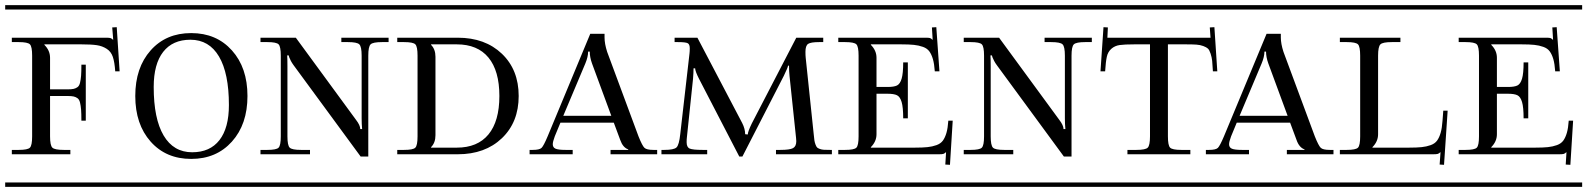

<svg xmlns="http://www.w3.org/2000/svg" viewBox="-29 -728 6184 748"><path d="M-8.8 -708H472.2V-690.9H-8.8ZM472.2 0H-8.8V-17.1H472.2ZM17.1 -581.1H384.8Q397 -581.1 401.6 -579.6Q406.2 -578.1 411.1 -573.2H412.1L408.2 -621.1L425.8 -622.1L437 -450.2H419.9Q417.5 -485.8 410.6 -506.3Q403.8 -526.9 386.7 -537.8Q369.6 -548.8 348.1 -552Q326.7 -555.2 288.1 -555.2H144V-553.2Q166 -531.2 166 -502.9V-379.9H234.9Q249.5 -379.9 258.1 -381.8Q266.6 -383.8 273.2 -388.7Q279.8 -393.6 282.7 -405.3Q285.6 -417 286.9 -432.9Q288.1 -448.7 288.1 -476.1H305.2V-257.8H288.1Q288.1 -285.2 286.9 -301Q285.6 -316.9 282.7 -328.6Q279.8 -340.3 273.2 -345.2Q266.6 -350.1 258.1 -352.1Q249.5 -354 234.9 -354H166V-196.8Q166 -161.6 175 -152.8Q184.1 -144 219.2 -144H245.1V-127H17.1V-144H43.9Q79.1 -144 87.6 -152.8Q96.2 -161.6 96.2 -196.8V-511.2Q96.2 -546.4 87.6 -555.2Q79.1 -564 43.9 -564H17.1Z M454.1 -708H979V-690.9H454.1ZM454.1 -17.1H979V0H454.1ZM862.8 -318.8Q862.8 -442.4 824.2 -507.8Q785.6 -573.2 712.9 -573.2Q643.6 -573.2 606.7 -525.9Q569.8 -478.5 569.8 -389.2Q569.8 -265.6 608.4 -200.2Q647 -134.8 719.7 -134.8Q789.1 -134.8 825.9 -182.1Q862.8 -229.5 862.8 -318.8ZM557.9 -176.3Q498 -243.7 498 -354Q498 -464.4 557.9 -531.7Q617.7 -599.1 715.8 -599.1Q814 -599.1 874.5 -531.7Q935.1 -464.4 935.1 -354Q935.1 -243.7 874.5 -176.3Q814 -108.9 715.8 -108.9Q617.7 -108.9 557.9 -176.3Z M960 -708H1510.7V-690.9H960ZM960 -17.1H1510.7V0H960ZM985.8 -581.1H1123.5L1357.9 -261.2Q1374.5 -239.7 1374.5 -225.1H1381.8Q1379.9 -244.6 1379.9 -267.1V-511.2Q1379.9 -546.4 1370.8 -555.2Q1361.8 -564 1326.7 -564H1300.8V-581.1H1484.9V-564H1459Q1423.8 -564 1414.8 -555.2Q1405.8 -546.4 1405.8 -511.2V-118.2H1376L1114.7 -474.1Q1108.9 -481.9 1104.2 -490.7Q1099.6 -499.5 1097.7 -504.9Q1095.7 -510.3 1095.7 -512.2H1089.8Q1090.8 -501 1090.8 -470.2V-196.8Q1090.8 -161.6 1099.6 -152.8Q1108.4 -144 1143.6 -144H1178.7V-127H985.8V-144H1012.7Q1047.9 -144 1056.4 -152.8Q1064.9 -161.6 1064.9 -196.8V-511.2Q1064.9 -546.4 1056.4 -555.2Q1047.9 -564 1012.7 -564H985.8Z M1492.7 -708H2034.7V-690.9H1492.7ZM1492.7 -17.1H2034.7V0H1492.7ZM1650.4 -152.8H1750.5Q1831.5 -152.8 1874 -204.3Q1916.5 -255.9 1916.5 -354Q1916.5 -452.1 1874 -503.7Q1831.5 -555.2 1750.5 -555.2H1650.4V-553.2Q1667.5 -536.1 1667.5 -506.8V-201.2Q1667.5 -171.9 1650.4 -154.8ZM1545.4 -564H1518.6V-581.1H1754.4Q1860.8 -581.1 1926.3 -518.6Q1991.7 -456.1 1991.7 -354Q1991.7 -252 1926.3 -189.5Q1860.8 -127 1754.4 -127H1518.6V-144H1545.4Q1580.6 -144 1589.1 -152.8Q1597.7 -161.6 1597.7 -196.8V-511.2Q1597.7 -546.4 1589.1 -555.2Q1580.6 -564 1545.4 -564Z M2034.2 -127V-144H2046.4Q2072.8 -144 2080.8 -151.9Q2088.9 -159.7 2104.5 -196.8L2270.5 -596.2H2326.2V-590.8V-582Q2326.2 -557.6 2336.4 -525.9L2458.5 -196.8Q2473.1 -160.2 2481.7 -152.1Q2490.2 -144 2516.6 -144H2531.2V-127H2349.6V-144H2418.5V-146Q2397.5 -153.3 2387.2 -183.1L2362.3 -250H2154.3L2132.3 -196.8Q2124.5 -175.8 2124.5 -166Q2124.5 -153.3 2135.5 -148.7Q2146.5 -144 2174.3 -144H2202.1V-127ZM2352.5 -276.9 2277.3 -481Q2268.6 -505.4 2268.6 -526.9H2262.2Q2262.2 -506.8 2251.5 -481L2165.5 -276.9ZM2016.6 -708H2549.3V-690.9H2016.6ZM2016.6 -17.1H2549.3V0H2016.6Z M2599.1 -581.1H2688L2862.3 -249Q2874 -226.1 2874 -205.1L2884.3 -204.1Q2884.3 -214.8 2899.9 -247.1L3073.2 -581.1H3178.2V-564H3162.1Q3129.9 -564 3119.4 -557.1Q3108.9 -550.3 3108.9 -525.9Q3108.9 -511.7 3109.9 -502.9L3141.1 -205.1Q3142.6 -189 3143.8 -180.9Q3145 -172.9 3148.2 -164.6Q3151.4 -156.2 3154.5 -153.3Q3157.7 -150.4 3165 -147.7Q3172.4 -145 3180.9 -144.5Q3189.5 -144 3204.1 -144H3211.9V-127H2994.1V-144H3011.2Q3047.9 -144 3060.5 -150.9Q3073.2 -157.7 3073.2 -178.2Q3073.2 -186 3072.3 -190.9L3046.9 -432.1Q3044.9 -449.7 3044.9 -472.2H3041Q3041 -466.3 3024.9 -433.1L2863.3 -118.2H2851.1L2693.8 -421.9Q2679.2 -450.7 2679.2 -461.9H2672.9Q2672.9 -445.3 2670.9 -420.9L2647 -192.9Q2646 -186 2646 -173.8Q2646 -154.3 2658 -149.2Q2669.9 -144 2708 -144H2726.1V-127H2547.9V-144H2559.1Q2596.7 -144 2606.7 -153.8Q2616.7 -163.6 2621.1 -205.1L2657.2 -520Q2658.2 -527.8 2658.2 -540Q2658.2 -555.7 2649.9 -559.8Q2641.6 -564 2612.3 -564H2599.1ZM2530.3 -708H3230V-690.9H2530.3ZM2530.3 -17.1H3230V0H2530.3Z M3236.8 -581.1H3577.6Q3589.8 -581.1 3594 -579.8Q3598.1 -578.6 3603.5 -573.2H3604.5L3601.6 -621.1L3618.7 -622.1L3630.9 -450.2H3612.8Q3610.8 -479 3605.5 -497.6Q3600.1 -516.1 3591.6 -527.8Q3583 -539.6 3566.7 -545.4Q3550.3 -551.3 3531.5 -553.2Q3512.7 -555.2 3481.9 -555.2H3363.8V-553.2Q3385.7 -531.2 3385.7 -502.9V-389.2H3428.7Q3453.6 -389.2 3465.6 -395Q3477.5 -400.9 3483.6 -421.4Q3489.7 -441.9 3489.7 -484.9H3507.8V-267.1H3489.7Q3489.7 -310.1 3483.6 -330.6Q3477.5 -351.1 3465.6 -356.9Q3453.6 -362.8 3428.7 -362.8H3385.7V-205.1Q3385.7 -176.8 3363.8 -154.8V-152.8H3534.7Q3565.4 -152.8 3584.2 -154.8Q3603 -156.7 3619.4 -162.6Q3635.7 -168.5 3644.3 -180.2Q3652.8 -191.9 3658.2 -210.4Q3663.6 -229 3665.5 -257.8H3682.6L3671.9 -85.9L3653.8 -86.9L3656.7 -134.8H3655.8Q3650.9 -129.9 3646 -128.4Q3641.1 -127 3628.9 -127H3236.8V-144H3263.7Q3298.8 -144 3307.4 -152.8Q3315.9 -161.6 3315.9 -196.8V-511.2Q3315.9 -546.4 3307.4 -555.2Q3298.8 -564 3263.7 -564H3236.8ZM3210.9 -708H3717.8V-690.9H3210.9ZM3210.9 -17.1H3717.8V0H3210.9Z M3699.7 -708H4250.5V-690.9H3699.7ZM3699.7 -17.1H4250.5V0H3699.7ZM3725.6 -581.1H3863.3L4097.7 -261.2Q4114.3 -239.7 4114.3 -225.1H4121.6Q4119.6 -244.6 4119.6 -267.1V-511.2Q4119.6 -546.4 4110.6 -555.2Q4101.6 -564 4066.4 -564H4040.5V-581.1H4224.6V-564H4198.7Q4163.6 -564 4154.5 -555.2Q4145.5 -546.4 4145.5 -511.2V-118.2H4115.7L3854.5 -474.1Q3848.6 -481.9 3844 -490.7Q3839.4 -499.5 3837.4 -504.9Q3835.4 -510.3 3835.4 -512.2H3829.6Q3830.6 -501 3830.6 -470.2V-196.8Q3830.6 -161.6 3839.4 -152.8Q3848.1 -144 3883.3 -144H3918.5V-127H3725.6V-144H3752.4Q3787.6 -144 3796.1 -152.8Q3804.7 -161.6 3804.7 -196.8V-511.2Q3804.7 -546.4 3796.1 -555.2Q3787.6 -564 3752.4 -564H3725.6Z M4232.4 -708H4739.3V-690.9H4232.4ZM4232.4 -17.1H4739.3V0H4232.4ZM4285.2 -581.1H4687L4684.1 -621.1L4702.1 -622.1L4713.4 -450.2H4696.3Q4694.8 -477.1 4693.4 -491Q4691.9 -504.9 4687.3 -519Q4682.6 -533.2 4677 -538.6Q4671.4 -543.9 4658.9 -548.6Q4646.5 -553.2 4631.6 -554.2Q4616.7 -555.2 4591.3 -555.2H4521V-196.8Q4521 -161.6 4529.5 -152.8Q4538.1 -144 4573.2 -144H4608.4V-127H4363.3V-144H4398.4Q4433.6 -144 4442.4 -152.8Q4451.2 -161.6 4451.2 -196.8V-555.2H4390.1Q4352.1 -555.2 4333 -552.5Q4314 -549.8 4300.5 -537.8Q4287.1 -525.9 4283 -506.8Q4278.8 -487.8 4276.4 -450.2H4258.3L4270 -622.1L4287.1 -621.1Z M4668.9 -127V-144H4681.2Q4707.5 -144 4715.6 -151.9Q4723.6 -159.7 4739.3 -196.8L4905.3 -596.2H4960.9V-590.8V-582Q4960.9 -557.6 4971.2 -525.9L5093.3 -196.8Q5107.9 -160.2 5116.5 -152.1Q5125 -144 5151.4 -144H5166V-127H4984.4V-144H5053.2V-146Q5032.2 -153.3 5022 -183.1L4997.1 -250H4789.1L4767.1 -196.8Q4759.3 -175.8 4759.3 -166Q4759.3 -153.3 4770.3 -148.7Q4781.2 -144 4809.1 -144H4836.9V-127ZM4987.3 -276.9 4912.1 -481Q4903.3 -505.4 4903.3 -526.9H4897Q4897 -506.8 4886.2 -481L4800.3 -276.9ZM4651.4 -708H5184.1V-690.9H4651.4ZM4651.4 -17.1H5184.1V0H4651.4Z M5165 -708H5646V-690.9H5165ZM5165 -17.1H5646V0H5165ZM5270 -196.8V-511.2Q5270 -546.4 5261.5 -555.2Q5252.9 -564 5217.8 -564H5190.9V-581.1H5426.8V-564H5393.1Q5357.9 -564 5348.9 -555.2Q5339.8 -546.4 5339.8 -511.2V-205.1Q5339.8 -176.8 5317.9 -154.8V-152.8H5460Q5490.7 -152.8 5509.5 -154.8Q5528.3 -156.7 5544.7 -162.6Q5561 -168.5 5569.6 -180.2Q5578.1 -191.9 5583.5 -210.4Q5588.9 -229 5590.8 -257.8L5593.8 -296.9H5610.8L5596.7 -85.9L5579.6 -86.9L5583 -134.8H5582Q5577.1 -129.9 5572 -128.4Q5566.9 -127 5554.7 -127H5190.9V-144H5217.8Q5252.9 -144 5261.5 -152.8Q5270 -161.6 5270 -196.8Z M5653.8 -581.1H5994.6Q6006.8 -581.1 6011 -579.8Q6015.1 -578.6 6020.5 -573.2H6021.5L6018.6 -621.1L6035.6 -622.1L6047.9 -450.2H6029.8Q6027.8 -479 6022.5 -497.6Q6017.1 -516.1 6008.5 -527.8Q6000 -539.6 5983.6 -545.4Q5967.3 -551.3 5948.5 -553.2Q5929.7 -555.2 5898.9 -555.2H5780.8V-553.2Q5802.7 -531.2 5802.7 -502.9V-389.2H5845.7Q5870.6 -389.2 5882.6 -395Q5894.5 -400.9 5900.6 -421.4Q5906.7 -441.9 5906.7 -484.9H5924.8V-267.1H5906.7Q5906.7 -310.1 5900.6 -330.6Q5894.5 -351.1 5882.6 -356.9Q5870.6 -362.8 5845.7 -362.8H5802.7V-205.1Q5802.7 -176.8 5780.8 -154.8V-152.8H5951.7Q5982.4 -152.8 6001.2 -154.8Q6020 -156.7 6036.4 -162.6Q6052.7 -168.5 6061.3 -180.2Q6069.8 -191.9 6075.2 -210.4Q6080.6 -229 6082.5 -257.8H6099.6L6088.9 -85.9L6070.8 -86.9L6073.7 -134.8H6072.8Q6067.9 -129.9 6063 -128.4Q6058.1 -127 6045.9 -127H5653.8V-144H5680.7Q5715.8 -144 5724.4 -152.8Q5732.9 -161.6 5732.9 -196.8V-511.2Q5732.9 -546.4 5724.4 -555.2Q5715.8 -564 5680.7 -564H5653.8ZM5627.9 -708H6134.8V-690.9H5627.9ZM5627.9 -17.1H6134.8V0H5627.9Z"/></svg>

Font: FoglihtenFr01
Style: Regular
Weight: 500
Version: Version 0.68